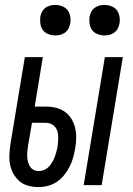

<svg xmlns="http://www.w3.org/2000/svg" viewBox="-20 -752 540 780"><path d="M320 0 406 -520H479L393 0ZM136 8Q115 8 94.5 2.5Q74 -3 59 -16Q44 -29 34 -47Q24 -65 20.5 -85.5Q17 -106 18.5 -128Q20 -150 23 -171L81 -520H154L121 -319H167Q188 -319 208 -314Q228 -309 244 -297.5Q260 -286 270.5 -268.5Q281 -251 285.5 -231Q290 -211 289.5 -189.5Q289 -168 285 -147Q282 -128 276.5 -109.5Q271 -91 262 -73.5Q253 -56 240 -40Q227 -24 210.5 -13Q194 -2 174.5 3Q155 8 136 8ZM137 -57Q148 -57 159 -61.5Q170 -66 178 -74.5Q186 -83 192 -93Q198 -103 202 -113.5Q206 -124 209 -135Q212 -146 214 -157Q216 -173 216.5 -189.5Q217 -206 212.5 -220.5Q208 -235 195.5 -244Q183 -253 166 -253H110L94 -161Q93 -150 91.5 -138.5Q90 -127 90.5 -116.5Q91 -106 93.5 -95.5Q96 -85 101.5 -76Q107 -67 116.5 -62Q126 -57 137 -57ZM404 -608Q390 -608 376 -613.5Q362 -619 354 -630Q346 -641 344 -655.5Q342 -670 344 -685Q346 -695 351 -704.5Q356 -714 365 -720.5Q374 -727 384 -729.5Q394 -732 405 -732Q419 -732 433 -726.5Q447 -721 455 -710Q463 -699 465.5 -684.5Q468 -670 465 -655Q463 -645 458 -635.5Q453 -626 444 -619.5Q435 -613 425 -610.5Q415 -608 404 -608ZM204 -608Q190 -608 176 -613.5Q162 -619 154 -630Q146 -641 144 -655.5Q142 -670 144 -685Q146 -695 151 -704.5Q156 -714 165 -720.5Q174 -727 184 -729.5Q194 -732 205 -732Q219 -732 233 -726.5Q247 -721 255 -710Q263 -699 265.5 -684.5Q268 -670 265 -655Q263 -645 258 -635.5Q253 -626 244 -619.5Q235 -613 225 -610.5Q215 -608 204 -608Z"/></svg>

Font: Iosevka Fixed
Style: Italic
Weight: 400
Italic angle: -9°
Monospace: yes
Designer: Belleve Invis
Foundry: Belleve Invis
Version: Version 33.2.4